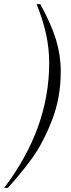

<svg xmlns="http://www.w3.org/2000/svg" viewBox="-53 -770 345 929"><path d="M241 -425Q241 -297 198.5 -188Q156 -79 103 -5.5Q50 68 -15 139H-33Q185 -148 185 -465Q185 -534 170.5 -602.5Q156 -671 124 -750H142Q195 -654 218 -578Q241 -502 241 -425Z"/></svg>

Font: Fahkwang ExtraLight
Style: Italic
Weight: 275
Italic angle: -10°
Designer: Suppakit Chalermlarp | Katatrad Co.,Ltd.
Foundry: Cadson Demak Co.,Ltd.
Version: Version 1.000; ttfautohint (v1.6)